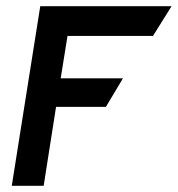

<svg xmlns="http://www.w3.org/2000/svg" viewBox="-20 -600 574 620"><path d="M121 0 161 -255H322L377 -347H176L198 -484H474L534 -580H110L18 0Z"/></svg>

Font: Charger Pro
Style: BlkNarObl
Weight: 900
Designer: Jasper
Foundry: Cannot Into Space Fonts
Version: Version 1.09